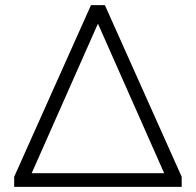

<svg xmlns="http://www.w3.org/2000/svg" viewBox="-20 -725 760 745"><path d="M35 0V-39L333 -705H387L685 -39V0ZM359 -631 103 -53H617L361 -631Z"/></svg>

Font: Winston Light
Style: Regular
Weight: 300
Designer: Original fonts by Vernon Adams / Changes by Cristiano Sobral
Foundry: Original fonts by Vernon Adams / Changes by Cristiano Sobral
Version: Version 2.503;July 17, 2020;FontCreator 13.0.0.2655 64-bit